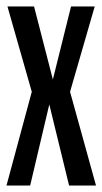

<svg xmlns="http://www.w3.org/2000/svg" viewBox="-20 -572 316 592"><path d="M143 -327 85 -552H3L78 -289L0 0H73L132 -250L193 0H276L196 -289L272 -552H199Z"/></svg>

Font: Queering
Style: Regular
Weight: 400
Designer: Adam Naccarato
Foundry: adamnac
Version: Version 2.000;hotconv 1.0.109;makeotfexe 2.5.65596